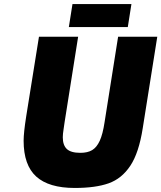

<svg xmlns="http://www.w3.org/2000/svg" viewBox="-20 -925 799 951"><path d="M97 -228Q97 -268 110 -350L173 -743H367L300 -320Q299 -310 295 -285.5Q291 -261 291 -245Q291 -206 311 -187Q331 -168 378 -168Q414 -168 436.5 -181.5Q459 -195 474 -227.5Q489 -260 498 -320L565 -743H759L687 -290Q668 -168 625.5 -104Q583 -40 518 -17Q453 6 350 6Q222 6 159.5 -50.5Q97 -107 97 -228ZM339 -905H631L613 -791H321Z"/></svg>

Font: Exo Black
Style: Italic
Weight: 900
Italic angle: -9°
Designer: Natanael Gama
Foundry: Natanael Gama
Version: Version 1.500; ttfautohint (v1.6)